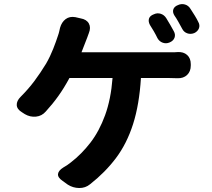

<svg xmlns="http://www.w3.org/2000/svg" viewBox="-20 -862 1040 940"><path d="M733 -792Q750 -800 767 -794.5Q784 -789 794 -773Q803 -758 814 -739.5Q825 -721 831 -709Q840 -693 834.5 -677.5Q829 -662 810 -654Q793 -647 776.5 -653Q760 -659 751 -675Q744 -690 733 -709Q722 -728 714 -740Q705 -757 709.5 -771Q714 -785 733 -792ZM851 -837Q868 -845 885.5 -840Q903 -835 913 -818Q923 -803 934 -785Q945 -767 950 -756Q960 -739 954 -723.5Q948 -708 931 -700Q913 -693 896.5 -699Q880 -705 872 -721Q864 -736 853 -755.5Q842 -775 834 -786Q824 -802 828.5 -816Q833 -830 851 -837ZM375 -772Q404 -767 415 -747Q426 -727 415 -700Q414 -696 411.5 -690.5Q409 -685 407 -678L379 -606H810Q821 -606 832 -606Q843 -606 849 -607Q878 -609 896 -593Q914 -577 914 -548V-541Q914 -512 896 -495Q878 -478 849 -479Q843 -479 830 -479.5Q817 -480 810 -480H670Q662 -350 631.5 -254.5Q601 -159 548 -88.5Q495 -18 421 40Q398 59 367.5 58.5Q337 58 312 42L287 24Q262 7 264 -10Q266 -27 290 -42Q296 -45 308 -53Q320 -61 327 -67Q380 -108 423 -164Q466 -220 494.5 -298Q523 -376 531 -480H320Q293 -430 265 -391Q237 -352 204 -316Q185 -294 156.5 -291Q128 -288 102 -303L88 -312Q63 -327 62 -347.5Q61 -368 81 -388Q119 -426 148.5 -465.5Q178 -505 206 -551Q226 -586 240.5 -623Q255 -660 264 -688Q268 -699 270.5 -710.5Q273 -722 274 -726Q282 -754 301.5 -768.5Q321 -783 349 -778Z"/></svg>

Font: Chiron GoRound TC
Style: Bold
Weight: 700
Designer: Ryoko NISHIZUKA 西塚涼子 (kana, bopomofo & ideographs); Paul D. Hunt (Latin, Greek & Cyrillic); Sandoll Communications 산돌커뮤니
Foundry: Adobe
Version: Version 1.000;hotconv 1.1.1;makeotfexe 2.6.0